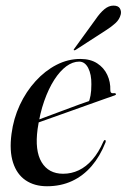

<svg xmlns="http://www.w3.org/2000/svg" viewBox="-20 -655 451 684"><path d="M69.5 -211Q69.5 -211 89 -218.2Q108.5 -225.5 139 -236.8Q169.5 -248 202.5 -260.5Q235.5 -273 263 -283Q290.5 -293 304.5 -297.5L295 -288.5Q299.5 -299 302.5 -314.8Q305.5 -330.5 305.5 -354.5Q306 -390 294.2 -412.8Q282.5 -435.5 262 -435.5Q239 -435.5 216.2 -418.8Q193.5 -402 173.2 -370.5Q153 -339 137.5 -295Q122 -251 114 -195.5Q103.5 -118.5 128.2 -77.2Q153 -36 205 -36Q234.5 -36 260.8 -48.5Q287 -61 309.2 -86.5Q331.5 -112 348.5 -151Q350 -154 351.2 -155.2Q352.5 -156.5 354.5 -156Q356 -156 356.5 -153.8Q357 -151.5 356 -148Q336.5 -98.5 306.5 -63.5Q276.5 -28.5 236.5 -10Q196.5 8.5 147.5 8.5Q102.5 8.5 71.2 -12.8Q40 -34 26.5 -75.8Q13 -117.5 21 -178Q28 -232.5 50.5 -280.8Q73 -329 106.8 -366Q140.5 -403 181.2 -424Q222 -445 266 -445Q302.5 -445 326.5 -429.2Q350.5 -413.5 362.2 -388.2Q374 -363 373 -333.5Q373 -327.5 376 -324.8Q379 -322 386.5 -323Q390 -323.5 391.2 -322.5Q392.5 -321.5 393 -320Q393.5 -318.5 392.2 -317.2Q391 -316 388 -315Q382.5 -313 357.2 -304.2Q332 -295.5 296.2 -282.5Q260.5 -269.5 221.5 -255.8Q182.5 -242 148.2 -229.8Q114 -217.5 92.8 -210Q71.5 -202.5 71.5 -202.5ZM320.5 -586Q336.5 -609.5 352 -622.2Q367.5 -635 384 -635Q401.5 -635 407.2 -624.8Q413 -614.5 410 -603Q405.5 -585.5 391.2 -572.5Q377 -559.5 358 -547.5L249 -477Q247 -476 245.5 -475.8Q244 -475.5 243 -476.5Q242 -477.5 243 -479Q244 -480.5 245 -482Z"/></svg>

Font: Fraunces 120pt
Style: Italic
Weight: 400
Italic angle: -16°
Version: Version 1.000;[b76b70a41]